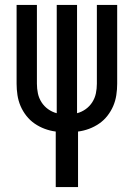

<svg xmlns="http://www.w3.org/2000/svg" viewBox="-20 -755 540 775"><path d="M205 0V-224Q182 -227 160.5 -235Q139 -243 120 -256Q101 -269 86.5 -287.5Q72 -306 63 -327Q54 -348 50.5 -371Q47 -394 47 -417V-735H129V-417Q129 -397 133 -378Q137 -359 147.5 -342.5Q158 -326 174 -314.5Q190 -303 209 -298V-735H291V-298Q310 -303 326 -314.5Q342 -326 352.5 -342.5Q363 -359 367 -378Q371 -397 371 -417V-735H453V-417Q453 -394 449.5 -371Q446 -348 437 -327Q428 -306 413.5 -287.5Q399 -269 380 -256Q361 -243 339.5 -235Q318 -227 295 -224V0Z"/></svg>

Font: Iosevka Term Curly Medium
Style: Regular
Weight: 500
Designer: Belleve Invis
Foundry: Belleve Invis
Version: Version 32.3.0